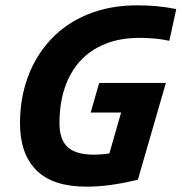

<svg xmlns="http://www.w3.org/2000/svg" viewBox="-20 -685 681 720"><path d="M615 -532Q588 -538 559.5 -540.5Q531 -543 503 -543Q431 -543 375 -520.5Q319 -498 281 -456.5Q243 -415 223 -356Q203 -297 203 -223Q203 -162 233.5 -133.5Q264 -105 333 -105Q350 -105 375 -107.5Q400 -110 430 -117L374 -53L453 -329L504 -263H320L352 -374H602L497 -11Q443 2 396 8.5Q349 15 305 15Q178 15 116.5 -46.5Q55 -108 55 -223Q55 -317 85 -397.5Q115 -478 171.5 -538Q228 -598 310 -631.5Q392 -665 495 -665Q530 -665 565.5 -662Q601 -659 641 -651Z"/></svg>

Font: Intel One Mono Light
Style: Italic
Weight: 300
Italic angle: -16°
Monospace: yes
Designer: Fred Shallcrass
Foundry: Frere-Jones Type LLC
Version: Version 1.004